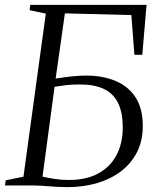

<svg xmlns="http://www.w3.org/2000/svg" viewBox="-26 -763 646 790"><path d="M250.5 7Q230.5 7 211.5 6Q192.5 5 174.8 3.5Q157 2 140.8 1Q124.5 0 109.5 0H-5.5L-2.5 -21L70.5 -36L162.5 -707L96 -721L98.5 -743H577L559.5 -537.5H527L514.5 -701L241 -708L203 -440Q221.5 -442.5 243 -445.5Q264.5 -448.5 286.8 -450.2Q309 -452 328.5 -452Q396.5 -452 449 -430.2Q501.5 -408.5 531.5 -362.8Q561.5 -317 561.5 -244.5Q561.5 -185 538.5 -138.5Q515.5 -92 473.5 -59.5Q431.5 -27 374.8 -10Q318 7 250.5 7ZM258 -22.5Q329 -22.5 378.2 -49.2Q427.5 -76 453.2 -124.5Q479 -173 479 -238Q479 -302 458.8 -341.2Q438.5 -380.5 398.8 -398.2Q359 -416 299.5 -415.5Q271 -415.5 245.2 -412.5Q219.5 -409.5 198.5 -406L149 -36.5Q168.5 -31.5 197.5 -27Q226.5 -22.5 258 -22.5Z"/></svg>

Font: Merriweather 120pt Light
Style: Italic
Weight: 300
Italic angle: -7.8°
Version: Version 2.101